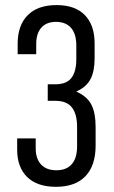

<svg xmlns="http://www.w3.org/2000/svg" viewBox="-20 -719 444 748"><path d="M46.9 -135.7V-179.7H119.1V-141.6Q119.1 -100.6 140.1 -78.1Q161.1 -55.7 199.2 -55.7Q239.3 -55.7 259.8 -79.6Q280.3 -103.5 280.3 -148.4V-224.6Q280.3 -274.4 260.3 -300.3Q240.2 -326.2 195.3 -326.2H166V-390.6H195.3Q239.3 -390.6 258.3 -415.5Q277.3 -440.4 277.3 -488.3V-542Q277.3 -586.9 256.8 -610.4Q236.3 -633.8 198.2 -633.8Q161.1 -633.8 141.1 -611.3Q121.1 -588.9 121.1 -547.9V-507.8H48.8V-548.8Q48.8 -620.1 87.9 -659.7Q127 -699.2 200.2 -699.2Q272.5 -699.2 310.5 -660.2Q348.6 -621.1 348.6 -549.8V-491.2Q348.6 -441.4 332.5 -410.6Q316.4 -379.9 277.3 -362.3Q320.3 -342.8 336.4 -310.5Q352.5 -278.3 352.5 -223.6V-151.4Q352.5 -74.2 313 -32.7Q273.4 8.8 198.2 8.8Q125 8.8 85.9 -29.3Q46.9 -67.4 46.9 -135.7Z"/></svg>

Font: Altinn-DIN Condensed
Style: Regular
Weight: 400
Width: 3
Designer: Charles Nix
Foundry: Altinn
Version: Version 2.00